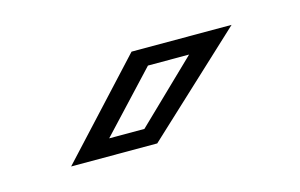

<svg xmlns="http://www.w3.org/2000/svg" viewBox="-36 -755 415 266"><g transform="rotate(-15 172.0 -622.0)"><path d="M41 -556 163 -688H306.5L164.5 -556ZM102 -580H152.5L239 -663.5H180Z"/></g></svg>

Font: Tourney Thin
Style: Regular
Weight: 400
Version: Version 1.015